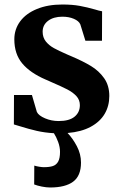

<svg xmlns="http://www.w3.org/2000/svg" viewBox="-20 -580 539 851"><path d="M279.5 9.5Q302.5 33.5 320.8 68.2Q339 103 339 140.5Q339 199.5 304.2 225.2Q269.5 251 202.5 251Q185.5 251 165.5 247Q145.5 243 131.5 237.5L132 154Q141.5 157 154 159Q166.5 161 174 161Q199 161 214.2 156Q229.5 151 237.8 136.2Q246 121.5 246 93Q246 72 237.8 49.5Q229.5 27 219 10.5Q177.5 8 142.8 0Q108 -8 66.5 -21L41.5 -28.5L42 -159H121.5L143.5 -83.5Q151.5 -67.5 179.8 -55.5Q208 -43.5 240 -43.5Q287 -43.5 310.5 -62.8Q334 -82 334 -114Q334 -137 318.8 -153.8Q303.5 -170.5 278.5 -183.5Q253.5 -196.5 203.5 -218Q199 -220 193.8 -222.5Q188.5 -225 182 -227.5Q113.5 -257 78.5 -299Q43.5 -341 43.5 -405.5Q43.5 -450.5 69.5 -485.5Q95.5 -520.5 143.8 -540.2Q192 -560 256 -560Q300.5 -560 333.2 -554Q366 -548 401 -538Q418 -532.5 432.5 -530L432 -399.5H358.5L336 -472Q329.5 -487 307.5 -496.5Q285.5 -506 256.5 -506Q217.5 -506 193.2 -487.8Q169 -469.5 169 -439.5Q169 -414 183.2 -396.2Q197.5 -378.5 218.8 -366.8Q240 -355 278 -338.5L295.5 -331Q348.5 -308.5 383.5 -287.2Q418.5 -266 441.5 -233.5Q464.5 -201 464.5 -154.5Q464.5 -110.5 444 -75.5Q423.5 -40.5 382 -18Q340.5 4.5 279.5 9.5Z"/></svg>

Font: Merriweather Text
Style: Bold
Weight: 700
Designer: Eben Sorkin
Foundry: Eben Sorkin
Version: Version 2.100